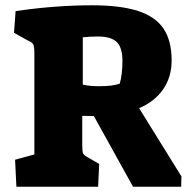

<svg xmlns="http://www.w3.org/2000/svg" viewBox="-20 -706 714 726"><path d="M37 -102 110 -122V-503Q110 -529 106 -537.5Q102 -546 85 -553L33 -582L39 -664Q189 -686 328 -686Q436 -686 502 -664.5Q568 -643 598.5 -597.5Q629 -552 629 -477Q629 -415 597 -368.5Q565 -322 506 -297L666 -39L665 0H483L335 -267L291 -268V-156Q291 -132 294.5 -125.5Q298 -119 312 -111L355 -86L351 0H42ZM433 -390Q443 -426 443 -476Q443 -526 421.5 -547Q400 -568 350 -568Q322 -568 293 -565V-386Q319 -380 355 -380Q408 -380 433 -390Z"/></svg>

Font: Suez One
Style: Regular
Weight: 400
Version: Version 1.000